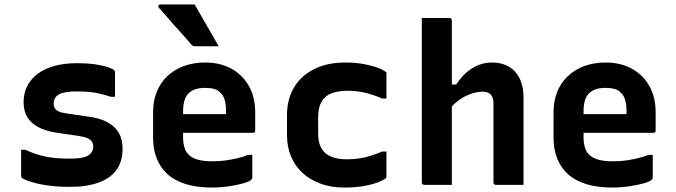

<svg xmlns="http://www.w3.org/2000/svg" viewBox="-20 -831 3040 863"><path d="M294 -118Q355 -118 377 -132.5Q399 -147 399 -172Q399 -185 393.5 -194Q388 -203 374 -209.5Q360 -216 334 -220L231 -235Q183 -243 150.5 -260.5Q118 -278 102 -306Q86 -334 86 -371Q86 -413 103 -445.5Q120 -478 151 -500.5Q182 -523 226 -535Q270 -547 325 -547Q374 -547 410 -541.5Q446 -536 467 -528.5Q488 -521 494 -515Q495 -514 495.5 -512.5Q496 -511 496.5 -510Q497 -509 497 -506Q497 -479 497 -451Q497 -423 497 -396H478Q450 -405 426.5 -410.5Q403 -416 379 -418Q355 -420 324 -420Q285 -420 263 -414Q241 -408 231 -395.5Q221 -383 221 -365Q221 -354 226 -345Q231 -336 244 -330Q257 -324 280 -321L376 -307Q430 -300 464 -281Q498 -262 514.5 -233Q531 -204 531 -162Q531 -106 504 -68Q477 -30 423.5 -10.5Q370 9 293 9Q250 9 213 5Q176 1 147.5 -6Q119 -13 101 -20Q83 -27 77 -33Q76 -35 75.5 -36.5Q75 -38 75 -40Q75 -69 75 -98.5Q75 -128 75 -158H94Q117 -147 139.5 -139.5Q162 -132 186 -127Q210 -122 236.5 -120Q263 -118 294 -118Z M902 -550Q970 -550 1020.5 -522Q1071 -494 1099 -444Q1127 -394 1127 -327V-244Q1127 -241 1126 -238.5Q1125 -236 1122.5 -235Q1120 -234 1117 -234H887Q870 -234 852.5 -234Q835 -234 818 -234H777L774 -318H996Q996 -322 996 -325Q996 -328 996 -332Q996 -361 990 -381.5Q984 -402 971 -414Q960 -426 943 -431Q926 -436 902 -436Q852 -436 827.5 -411.5Q803 -387 803 -332V-210Q803 -194 806 -180Q809 -166 814 -155Q819 -144 828 -136Q844 -120 870.5 -113Q897 -106 932 -106Q968 -106 995.5 -110Q1023 -114 1048 -120Q1073 -126 1095 -135H1114Q1114 -109 1114 -83.5Q1114 -58 1114 -32Q1114 -30 1113 -28Q1112 -26 1110 -24Q1102 -15 1074 -7Q1046 1 1008 6.5Q970 12 931 12Q865 12 815 -3.5Q765 -19 733 -48Q701 -77 684.5 -118.5Q668 -160 668 -212V-326Q668 -377 684.5 -418Q701 -459 732 -488.5Q763 -518 806 -534Q849 -550 902 -550ZM855 -811Q873 -780 891 -748Q909 -716 927.5 -685Q946 -654 963 -623Q938 -623 912 -623Q886 -623 857 -623Q851 -623 846.5 -625.5Q842 -628 840 -631Q811 -665 787 -691Q763 -717 741.5 -742.5Q720 -768 694 -796Q690 -801 692.5 -806Q695 -811 701 -811Q729 -811 753 -811Q777 -811 801.5 -811Q826 -811 855 -811Z M1533 -550Q1580 -550 1618 -542.5Q1656 -535 1680.5 -525.5Q1705 -516 1713 -508Q1716 -507 1716.5 -504.5Q1717 -502 1717 -499Q1717 -472 1717 -444Q1717 -416 1717 -388H1698Q1659 -405 1622 -414Q1585 -423 1542 -423Q1499 -423 1469.5 -411.5Q1440 -400 1425 -373.5Q1410 -347 1410 -304V-231Q1410 -203 1417 -182Q1424 -161 1439 -146Q1454 -131 1479 -123Q1504 -115 1541 -115Q1570 -115 1596 -119Q1622 -123 1647 -131Q1672 -139 1698 -150H1717Q1717 -122 1717 -94Q1717 -66 1717 -38Q1717 -36 1716.5 -34Q1716 -32 1714 -30Q1705 -22 1680 -12Q1655 -2 1616 5Q1577 12 1529 12Q1468 12 1420.5 -5.5Q1373 -23 1339.5 -54Q1306 -85 1288 -128Q1270 -171 1270 -223V-314Q1270 -384 1301 -437Q1332 -490 1391 -520Q1450 -550 1533 -550Z M1887 0Q1884 0 1881.5 -1.5Q1879 -3 1877.5 -5Q1876 -7 1876 -11Q1876 -91 1876 -171Q1876 -251 1876 -331.5Q1876 -412 1876 -492Q1876 -572 1876 -652Q1876 -680 1876 -705Q1876 -730 1876 -750Q1901 -750 1921.5 -750Q1942 -750 1961.5 -750Q1981 -750 2000 -750Q2004 -750 2006 -748.5Q2008 -747 2009.5 -745Q2011 -743 2011 -739Q2011 -647 2011 -554.5Q2011 -462 2011 -369.5Q2011 -277 2011 -184.5Q2011 -92 2011 0Q1989 0 1969.5 0Q1950 0 1929.5 0Q1909 0 1887 0ZM1995 -333V-451H2030Q2045 -473 2062.5 -491.5Q2080 -510 2100.5 -523Q2121 -536 2143.5 -543Q2166 -550 2192 -550Q2224 -550 2250.5 -539.5Q2277 -529 2295.5 -508.5Q2314 -488 2323.5 -459Q2333 -430 2333 -394Q2333 -346 2333 -297Q2333 -248 2333 -199Q2333 -150 2333 -100Q2333 -75 2333 -50Q2333 -25 2333 0Q2300 0 2271.5 0Q2243 0 2209 0Q2206 0 2203.5 -1.5Q2201 -3 2199.5 -5Q2198 -7 2198 -11Q2198 -70 2198 -129Q2198 -188 2198 -247.5Q2198 -307 2198 -366Q2198 -393 2186 -406Q2174 -419 2148 -419Q2131 -419 2110.5 -413.5Q2090 -408 2069.5 -397.5Q2049 -387 2030 -371Q2011 -355 1995 -333Z M2702 -550Q2770 -550 2820.5 -522Q2871 -494 2899 -444Q2927 -394 2927 -327V-244Q2927 -241 2926 -238.5Q2925 -236 2922.5 -235Q2920 -234 2917 -234H2687Q2670 -234 2652.5 -234Q2635 -234 2618 -234H2577L2574 -318H2796Q2796 -322 2796 -325Q2796 -328 2796 -332Q2796 -361 2790 -381.5Q2784 -402 2771 -414Q2760 -426 2743 -431Q2726 -436 2702 -436Q2652 -436 2627.5 -411.5Q2603 -387 2603 -332V-210Q2603 -194 2606 -180Q2609 -166 2614 -155Q2619 -144 2628 -136Q2644 -120 2670.5 -113Q2697 -106 2732 -106Q2768 -106 2795.5 -110Q2823 -114 2848 -120Q2873 -126 2895 -135H2914Q2914 -109 2914 -83.5Q2914 -58 2914 -32Q2914 -30 2913 -28Q2912 -26 2910 -24Q2902 -15 2874 -7Q2846 1 2808 6.5Q2770 12 2731 12Q2665 12 2615 -3.5Q2565 -19 2533 -48Q2501 -77 2484.5 -118.5Q2468 -160 2468 -212V-326Q2468 -377 2484.5 -418Q2501 -459 2532 -488.5Q2563 -518 2606 -534Q2649 -550 2702 -550Z"/></svg>

Font: RecMonoLinear Nerd Font Mono
Style: Bold
Weight: 700
Monospace: yes
Version: Version 1.085; ttfautohint (v1.8.4.7-5d5b);Nerd Fonts 3.2.1